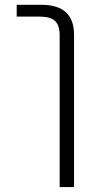

<svg xmlns="http://www.w3.org/2000/svg" viewBox="-20 -542 387 781"><path d="M47.9 -474.6V-522.5H148.4Q280.3 -522.5 281.2 -402.3V218.8H222.7V-398.4Q222.7 -439.5 203.6 -457Q184.6 -474.6 138.7 -474.6Z"/></svg>

Font: Gen Shin Gothic Light
Style: Regular
Weight: 200
Designer: [Source Han Sans]
Ryoko NISHIZUKA  (kana & ideographs); Paul D. Hunt (Latin, Greek & Cyrillic); Wenlong ZHANG  (bopomofo
Version: Version 1.002.20150607